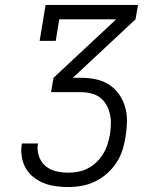

<svg xmlns="http://www.w3.org/2000/svg" viewBox="-20 -755 640 775"><path d="M256 0Q230 0 204.5 -3.5Q179 -7 156.5 -16Q134 -25 115 -40Q96 -55 84 -76Q72 -97 68 -122.5Q64 -148 68 -173Q69 -174 69 -175Q69 -176 69 -176H134Q134 -176 133.5 -175.5Q133 -175 133 -174Q129 -149 137 -125Q145 -101 163 -85.5Q181 -70 205.5 -64Q230 -58 256 -58Q276 -58 296.5 -62Q317 -66 336 -76Q355 -86 370.5 -101.5Q386 -117 397 -135Q408 -153 414 -173Q420 -193 424 -213Q427 -234 427.5 -255Q428 -276 423.5 -295.5Q419 -315 409 -332.5Q399 -350 383.5 -361.5Q368 -373 348 -378Q328 -383 307 -383H186L196 -441L449 -677H219L205 -590H140L164 -735H537L527 -677L274 -441H307Q337 -441 366.5 -435Q396 -429 420 -413.5Q444 -398 460.5 -374.5Q477 -351 485 -323Q493 -295 492.5 -264.5Q492 -234 487 -204Q483 -177 474.5 -150Q466 -123 450 -98.5Q434 -74 412 -54.5Q390 -35 364 -22.5Q338 -10 310.5 -5Q283 0 256 0Z"/></svg>

Font: Iosevka Slab LtExObl
Style: Regular
Weight: 300
Width: 7
Italic angle: -9°
Monospace: yes
Designer: Belleve Invis
Foundry: Belleve Invis
Version: Version 11.1.0; ttfautohint (v1.8.3)